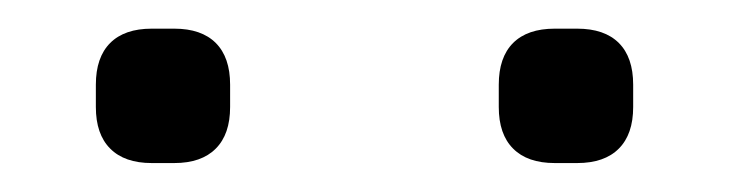

<svg xmlns="http://www.w3.org/2000/svg" viewBox="-20 -770 509 134"><path d="M367.2 -750H382.8Q401.9 -750 411.9 -740Q421.9 -730 421.9 -710.9V-695.3Q421.9 -676.3 411.9 -666.3Q401.9 -656.2 382.8 -656.2H367.2Q348.1 -656.2 338.1 -666.3Q328.1 -676.3 328.1 -695.3V-710.9Q328.1 -730 338.1 -740Q348.1 -750 367.2 -750ZM85.9 -750H101.6Q120.6 -750 130.6 -740Q140.6 -730 140.6 -710.9V-695.3Q140.6 -676.3 130.6 -666.3Q120.6 -656.2 101.6 -656.2H85.9Q66.9 -656.2 56.9 -666.3Q46.9 -676.3 46.9 -695.3V-710.9Q46.9 -730 56.9 -740Q66.9 -750 85.9 -750Z"/></svg>

Font: Gyrochrome
Style: Regular
Weight: 400
Designer: David Moles
Foundry: David Moles
Version: Version 1.005;Glyphs 3.2.3 (3260)